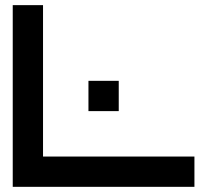

<svg xmlns="http://www.w3.org/2000/svg" viewBox="-20 -723 802 743"><path d="M439.5 -293H322.3V-410.2H439.5ZM29.3 -703.1H146.5V-117.2H732.4V0H29.3Z"/></svg>

Font: Gerhaus
Style: Regular
Weight: 400
Designer: GGBotNet
Foundry: GGBotNet
Version: 1.01